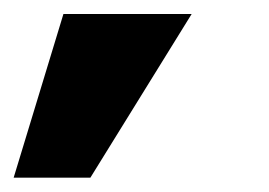

<svg xmlns="http://www.w3.org/2000/svg" viewBox="-80 -111 384 274"><path d="M-60.5 142.5H49L193.5 -91H10.5Z"/></svg>

Font: Anybody Condensed Black
Style: Italic
Weight: 900
Width: 3
Italic angle: -10°
Version: Version 1.113;gftools[0.9.25]